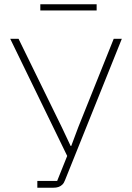

<svg xmlns="http://www.w3.org/2000/svg" viewBox="-20 -880 618 900"><path d="M155 0V-32H248L295 -149L28 -698H67L270 -283L311 -196H314L347 -284L513 -698H551L285 -36Q280 -22 272 -14.5Q264 -7 254 -3.5Q244 0 229 0ZM169 -831V-860H433V-831Z"/></svg>

Font: IBM Plex Sans ExtraLight
Style: Regular
Weight: 250
Designer: Mike Abbink, Paul van der Laan, Pieter van Rosmalen
Foundry: Bold Monday
Version: Version 3.201